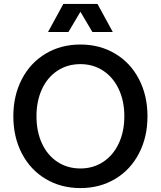

<svg xmlns="http://www.w3.org/2000/svg" viewBox="-20 -943 819 979"><path d="M48 -350Q48 -456 91.5 -539.5Q135 -623 213 -669.5Q291 -716 390 -716Q489 -716 567 -669.5Q645 -623 688.5 -539.5Q732 -456 732 -350Q732 -244 688.5 -160.5Q645 -77 567 -30.5Q489 16 390 16Q291 16 213 -30.5Q135 -77 91.5 -160.5Q48 -244 48 -350ZM390 -84Q455 -84 506 -117.5Q557 -151 585.5 -211.5Q614 -272 614 -350Q614 -428 585.5 -488.5Q557 -549 506 -582.5Q455 -616 390 -616Q324 -616 273 -582.5Q222 -549 194 -488.5Q166 -428 166 -350Q166 -272 194 -211.5Q222 -151 273 -117.5Q324 -84 390 -84ZM477 -923 555 -780H451L390 -883L329 -780H225L303 -923Z"/></svg>

Font: MedMera Sans Semibold
Style: Regular
Weight: 600
Designer: Kasper Nordkvist
Foundry: UNCUT.wtf
Version: Version 1.300